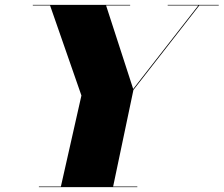

<svg xmlns="http://www.w3.org/2000/svg" viewBox="-20 -770 920 790"><path d="M140 -2.5H230.5L315 -377L186 -747.5H115V-750H515.5V-747.5H416.5L528 -404L796 -747.5H670V-750H880V-747.5H800L529 -400L445.5 -2.5H545V0H140Z"/></svg>

Font: Bodoni* 72pt Fatface
Style: Italic
Weight: 900
Italic angle: -13°
Version: Version 2.3